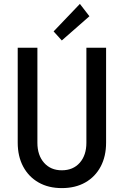

<svg xmlns="http://www.w3.org/2000/svg" viewBox="-20 -967 642 995"><path d="M300.3 7.8Q231 7.8 179.7 -21.5Q128.4 -50.8 100.1 -103.8Q71.8 -156.7 71.8 -228V-719.7H173.8V-227.1Q173.8 -162.6 208.3 -123.5Q242.7 -84.5 300.3 -84.5Q358.9 -84.5 393.3 -123.5Q427.7 -162.6 427.7 -227.1V-719.7H529.8V-228Q529.8 -156.7 501.7 -103.8Q473.6 -50.8 422.1 -21.5Q370.6 7.8 300.3 7.8ZM300.3 -757.3 257.8 -804.2 394 -946.8 443.4 -882.8Z"/></svg>

Font: Reddit Sans Condensed Medium
Style: Regular
Weight: 500
Designer: Stephen Hutchings
Foundry: Reddit
Version: Version 1.014